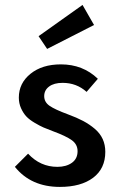

<svg xmlns="http://www.w3.org/2000/svg" viewBox="-20 -739 481 774"><path d="M40 -66.4 93.2 -119.5Q142.3 -66.4 211.4 -66.4Q246.8 -66.4 269.8 -82.7Q292.7 -99.1 292.7 -129.5Q292.7 -157.3 269.1 -174.1Q245.5 -190.9 193.6 -210Q170.5 -218.6 155.7 -225Q140.9 -231.4 119.8 -243.9Q98.6 -256.4 86.4 -269.3Q74.1 -282.3 65 -302.3Q55.9 -322.3 55.9 -345.5Q55.9 -403.6 103 -441.6Q150 -479.5 225.5 -479.5Q314.1 -479.5 374.5 -421.4L329.1 -368.6Q288.6 -405 232.3 -405Q197.7 -405 178 -390.2Q158.2 -375.5 158.2 -351.4Q158.2 -327.3 180 -312.3Q201.8 -297.3 253.6 -278.2Q289.5 -265 315.2 -251.4Q340.9 -237.7 362 -219.8Q383.2 -201.8 393.9 -178.6Q404.5 -155.5 404.5 -126.8Q404.5 -59.5 355.5 -22.5Q306.4 14.5 221.4 14.5Q105 14.5 40 -66.4ZM170 -541.8 135.5 -593.2 312.7 -719.1 359.1 -638.2Z"/></svg>

Font: Spartan MB SemBd
Style: Regular
Weight: 600
Designer: Matt Bailey, Mirko Velimirovic
Foundry: Matt Bailey
Version: Version 1.005